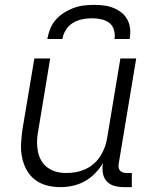

<svg xmlns="http://www.w3.org/2000/svg" viewBox="-20 -760 640 788"><path d="M228 8Q199 8 172 1Q145 -6 123.5 -22.5Q102 -39 89 -63Q76 -87 70.5 -114Q65 -141 66.5 -170Q68 -199 72 -228L121 -520H186L136 -218Q132 -197 132 -176.5Q132 -156 136 -136.5Q140 -117 150 -100Q160 -83 176 -71.5Q192 -60 211.5 -55Q231 -50 252 -50Q272 -50 291.5 -53.5Q311 -57 330 -65.5Q349 -74 365 -88Q381 -102 392 -119.5Q403 -137 410 -156Q417 -175 420 -195L474 -520H539L467 -87Q466 -80 467 -72.5Q468 -65 472.5 -60Q477 -55 484 -52.5Q491 -50 498 -50H521V8H488Q468 8 449.5 3Q431 -2 418.5 -15.5Q406 -29 402.5 -48Q399 -67 402 -87L403 -91Q389 -68 370 -48.5Q351 -29 327.5 -16Q304 -3 278.5 2.5Q253 8 228 8ZM174 -600Q178 -621 186 -641.5Q194 -662 209 -679Q224 -696 243 -708Q262 -720 282.5 -727.5Q303 -735 324 -737.5Q345 -740 366 -740Q387 -740 407 -737.5Q427 -735 445.5 -727.5Q464 -720 479 -708Q494 -696 503 -679Q512 -662 514 -641.5Q516 -621 512 -600H450Q453 -619 447.5 -637.5Q442 -656 428 -666.5Q414 -677 395 -681Q376 -685 357 -685Q338 -685 318 -681Q298 -677 280 -666.5Q262 -656 250.5 -637.5Q239 -619 236 -600Z"/></svg>

Font: Iosevka Light Extended
Style: Italic
Weight: 300
Width: 7
Italic angle: -9°
Monospace: yes
Designer: Belleve Invis
Foundry: Belleve Invis
Version: Version 32.5.0; ttfautohint (v1.8.4)